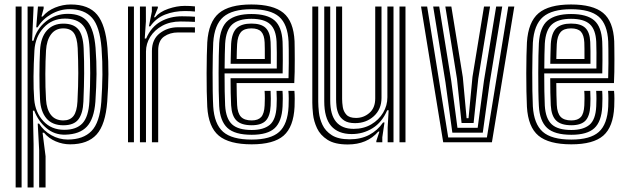

<svg xmlns="http://www.w3.org/2000/svg" viewBox="-20 -629 2769 849"><path d="M153.2 200V35.2L146.8 -82.5H152.8Q172.2 -51 206.5 -31.5Q240.8 -12 279.5 -12Q347.8 -12 384.4 -49.4Q421 -86.8 428 -179Q432.2 -240.2 432.9 -298.1Q433.5 -356 429 -416.5Q421.2 -511.8 387.2 -550.1Q353.2 -588.5 287.5 -588.5Q245.5 -588.5 206.6 -566.4Q167.8 -544.2 146.2 -508H140.2L147.8 -600H173V-591.5L163.2 -555.8H168.5Q189.5 -581.5 223.5 -595.4Q257.5 -609.2 293.2 -609.2Q372 -609.2 409.4 -564.2Q446.8 -519.2 455.2 -417Q459.8 -357.2 459.4 -301Q459 -244.8 454.2 -179.8Q446.5 -78 407.2 -34.4Q368 9.2 290 9.2Q257.2 9.2 226.4 -3.9Q195.5 -17 174.5 -42.2H168.2L181.5 61.8V200ZM49.2 200V-600H75.5V200ZM102 200V-600H128.5L122 -449L128 -448.8Q141.8 -501.2 183.5 -534.5Q225.2 -567.8 280.2 -567.8Q339.2 -567.8 367.6 -532.6Q396 -497.5 402.5 -417.8Q407.2 -356.8 406.8 -301.5Q406.2 -246.2 401.8 -179.2Q396 -103.5 364.4 -69.4Q332.8 -35.2 268.8 -33.5Q220.8 -32.2 184.8 -62.9Q148.8 -93.5 131.5 -139.5H125.5L128.5 8.8V200ZM264 -55Q318 -55 344.8 -84Q371.5 -113 375.2 -180Q379 -252.5 378.9 -305.8Q378.8 -359 376 -415.8Q372.5 -487 346.9 -516.9Q321.2 -546.8 267 -546.8Q210 -546.8 172.9 -506.4Q135.8 -466 132.2 -406Q128.8 -347.5 128.2 -290.5Q127.8 -233.5 131.2 -189.5Q136.2 -131.5 171.8 -93.2Q207.2 -55 264 -55ZM260.2 -75Q211.5 -75 185.6 -105.2Q159.8 -135.5 157 -189.5Q154.2 -241.5 154.4 -297.6Q154.5 -353.8 157 -406.2Q160 -463.5 187.2 -494Q214.5 -524.5 260.2 -524.5Q305 -524.5 326 -499.6Q347 -474.8 349.8 -416.5Q352.5 -356.5 352.1 -304Q351.8 -251.5 348.8 -179.8Q346.8 -128.2 327 -101.6Q307.2 -75 260.2 -75ZM260.2 -96.5Q289.8 -96.5 305 -116.2Q320.2 -136 322.5 -180.2Q326.2 -252.2 326.1 -306.4Q326 -360.5 323.5 -416.5Q321 -463.5 306.2 -483.5Q291.5 -503.5 260 -503.5Q225.5 -503.5 205.9 -477.4Q186.2 -451.2 183.5 -405.8Q180.8 -361.8 180.5 -302.1Q180.2 -242.5 183.5 -189Q186 -145.5 205.1 -121Q224.2 -96.5 260.2 -96.5Z M638.5 -512.5 651.5 -578V-600H677.8L678.2 -594.5L661 -552.8H666Q686 -576.8 723.9 -589.9Q761.8 -603 797 -603Q805.2 -603 819.2 -602.5Q833.2 -602 842 -600.8V-578Q834.8 -579 821.8 -579.6Q808.8 -580.2 798.5 -580.2Q750 -580.2 709.9 -564.5Q669.8 -548.8 644.5 -512.5ZM598.8 0V-600H625L625.2 -535L620 -458.5H626.2Q648.2 -509.8 690 -533.4Q731.8 -557 784.5 -557Q798 -557 817 -556.4Q836 -555.8 842 -555V-532.2Q834 -532.8 814 -533.4Q794 -534 779 -534Q732 -534 697.5 -515.1Q663 -496.2 644.2 -465.9Q625.5 -435.5 625.5 -401.2V0ZM546 0V-600H572.2V0ZM651.8 0V-403.5Q651.8 -455 686.4 -481.8Q721 -508.5 767.2 -508.5Q784.5 -508.5 805.6 -508.5Q826.8 -508.5 842 -508.2V-485.2Q827 -485.5 805 -485.5Q783 -485.5 767.2 -485.5Q731.5 -485.5 705.5 -467.4Q679.5 -449.2 679.5 -406.2V0Z M1093 9.2Q993.5 9.2 947.6 -29Q901.8 -67.2 896.5 -156.5Q895 -185 894.2 -224.4Q893.5 -263.8 893.6 -305.5Q893.8 -347.2 894.5 -383.4Q895.2 -419.5 896.5 -441.8Q902.2 -532 948 -570.6Q993.8 -609.2 1091.5 -609.2Q1188 -609.2 1233.1 -572.1Q1278.2 -535 1282.5 -446.8Q1282.8 -439 1283 -417.5Q1283.2 -396 1283.4 -367.9Q1283.5 -339.8 1283 -311.5Q1282.5 -283.2 1281.2 -261.8H1026.2Q1026.5 -231.8 1027 -208Q1027.5 -184.2 1028.5 -164.8Q1030.5 -128.2 1045.6 -112.4Q1060.8 -96.5 1093 -96.5Q1121.5 -96.5 1135 -111.6Q1148.5 -126.8 1150.2 -162.8Q1151 -176.5 1151.1 -193.6Q1151.2 -210.8 1150 -227.2H1176.5Q1177.5 -210.8 1177.5 -192.8Q1177.5 -174.8 1176.8 -161.8Q1174.5 -115.2 1155 -95.2Q1135.5 -75.2 1093 -75.2Q1047.2 -75.2 1026 -95.8Q1004.8 -116.2 1002 -163.2Q1000.8 -188.2 1000.1 -219.4Q999.5 -250.5 999.5 -283.2H1255.8Q1256.8 -314 1256.9 -348.1Q1257 -382.2 1256.8 -409Q1256.5 -435.8 1256 -445.2Q1252.2 -522 1214.1 -555.1Q1176 -588.2 1091.5 -588.2Q1007.2 -588.2 967.6 -554.1Q928 -520 922.8 -440.2Q921.8 -420.2 921 -385Q920.2 -349.8 920.1 -308.2Q920 -266.8 920.6 -227Q921.2 -187.2 922.8 -158.5Q927.5 -80.8 966.5 -46.2Q1005.5 -11.8 1093 -11.8Q1176.5 -11.8 1214.4 -45.6Q1252.2 -79.5 1256 -157.8Q1256.8 -173 1256.8 -192.2Q1256.8 -211.5 1255.2 -227.2H1281.8Q1283.2 -211.8 1283.2 -192.6Q1283.2 -173.5 1282.5 -156.8Q1278.2 -67.8 1234.1 -29.2Q1190 9.2 1093 9.2ZM1093 -33Q1018.2 -33 985.6 -63.4Q953 -93.8 949.2 -160Q947.8 -187.8 947.1 -226.8Q946.5 -265.8 946.6 -306.9Q946.8 -348 947.4 -383Q948 -418 949.2 -437.8Q953.8 -510.2 988.6 -538.6Q1023.5 -567 1091.5 -567Q1161.5 -567 1193.9 -538.9Q1226.2 -510.8 1229.5 -444.8Q1230 -436.2 1230.2 -413.8Q1230.5 -391.2 1230.5 -362Q1230.5 -332.8 1229.8 -304.5H973Q973 -262.8 973.6 -225.4Q974.2 -188 975.5 -162.5Q979 -104 1006.2 -79.1Q1033.5 -54.2 1093 -54.2Q1145.5 -54.2 1172.9 -77Q1200.2 -99.8 1203 -159Q1203.8 -174.2 1203.9 -191.9Q1204 -209.5 1202.8 -227.2H1229.2Q1230.5 -210.5 1230.4 -192.9Q1230.2 -175.2 1229.5 -158.2Q1226.2 -91.5 1194.6 -62.2Q1163 -33 1093 -33ZM973.2 -325.8H1203.8Q1204.2 -362.8 1204 -396.6Q1203.8 -430.5 1203 -444Q1200.5 -498.2 1174.5 -522Q1148.5 -545.8 1091.5 -545.8Q1034.8 -545.8 1007 -521.1Q979.2 -496.5 975.5 -436Q974.8 -418.8 974 -388.5Q973.2 -358.2 973.2 -325.8ZM999.8 -347Q1000 -364.2 1000.8 -392.9Q1001.5 -421.5 1002 -434.8Q1005.2 -484.2 1026.6 -504.5Q1048 -524.8 1091.5 -524.8Q1134.5 -524.8 1154.5 -505.8Q1174.5 -486.8 1176.5 -443.5Q1177.2 -430.8 1177.5 -403.2Q1177.8 -375.8 1177.5 -347ZM1026.5 -368.2H1151Q1151 -391.2 1150.9 -413Q1150.8 -434.8 1150.2 -441Q1148.8 -474 1135.2 -488.8Q1121.8 -503.5 1091.5 -503.5Q1059.8 -503.5 1045.2 -486.9Q1030.8 -470.2 1028.5 -433.8Q1027.8 -418.8 1027.2 -403.1Q1026.8 -387.5 1026.5 -368.2Z M1517.8 9.8Q1460.2 9.8 1428.1 -10.9Q1396 -31.5 1381.8 -62.1Q1367.5 -92.8 1364.2 -123.5Q1361 -154.2 1361 -174.5V-600H1387.2V-179.5Q1387.2 -160 1390.2 -132.1Q1393.2 -104.2 1405.9 -77Q1418.5 -49.8 1447 -31.4Q1475.5 -13 1526.2 -13Q1575.5 -13 1612.5 -32.5Q1649.5 -52 1674 -87.5H1680.2L1670.5 -22V0H1644.2L1644 -5.5L1657.8 -47.2H1652.8Q1603.5 9.8 1517.8 9.8ZM1746.5 0V-600H1773V0ZM1550.2 -84.5Q1519.5 -84.5 1502.2 -95.9Q1485 -107.2 1477.4 -124.4Q1469.8 -141.5 1468 -159.2Q1466.2 -177 1466.2 -189.5V-600H1492.8V-191Q1492.8 -175 1495.8 -155.5Q1498.8 -136 1511.8 -121.8Q1524.8 -107.5 1554.2 -107.5Q1588 -107.5 1613.6 -129.8Q1639.2 -152 1639.2 -193.8V-600H1667V-196.5Q1667 -146 1633 -115.2Q1599 -84.5 1550.2 -84.5ZM1534 -36.2Q1474.8 -36.8 1444.2 -72.1Q1413.8 -107.5 1413.8 -181.2V-600H1440.2V-184.5Q1440.2 -59.2 1543.8 -59.2Q1588 -59.2 1621.6 -79Q1655.2 -98.8 1674.1 -130.6Q1693 -162.5 1693 -198.8V-600H1720V0H1694.2V-65L1698.5 -141.5H1692.2Q1669.5 -88.2 1627.2 -62Q1585 -35.8 1534 -36.2Z M1939.8 0 1841.8 -600H1868.8L1962 -21.2H2133L2227.5 -600H2254.2L2155.2 0ZM1980.2 -42.5 1949.8 -265 1895.5 -600H1922.2L1975.2 -272.5L2002.8 -63.8H2092.2L2120 -272.2L2174 -600H2200.8L2145.5 -264.2L2114.8 -42.5ZM2021 -85 2000.8 -280 1949.2 -600H1975.8L2026.5 -288L2043.2 -106.2H2051.8L2069.2 -288.8L2120.2 -600H2147L2094.8 -281L2074.2 -85Z M2506.5 9.2Q2407 9.2 2361.1 -29Q2315.2 -67.2 2310 -156.5Q2308.5 -185 2307.8 -224.4Q2307 -263.8 2307.1 -305.5Q2307.2 -347.2 2308 -383.4Q2308.8 -419.5 2310 -441.8Q2315.8 -532 2361.5 -570.6Q2407.2 -609.2 2505 -609.2Q2601.5 -609.2 2646.6 -572.1Q2691.8 -535 2696 -446.8Q2696.2 -439 2696.5 -417.5Q2696.8 -396 2696.9 -367.9Q2697 -339.8 2696.5 -311.5Q2696 -283.2 2694.8 -261.8H2439.8Q2440 -231.8 2440.5 -208Q2441 -184.2 2442 -164.8Q2444 -128.2 2459.1 -112.4Q2474.2 -96.5 2506.5 -96.5Q2535 -96.5 2548.5 -111.6Q2562 -126.8 2563.8 -162.8Q2564.5 -176.5 2564.6 -193.6Q2564.8 -210.8 2563.5 -227.2H2590Q2591 -210.8 2591 -192.8Q2591 -174.8 2590.2 -161.8Q2588 -115.2 2568.5 -95.2Q2549 -75.2 2506.5 -75.2Q2460.8 -75.2 2439.5 -95.8Q2418.2 -116.2 2415.5 -163.2Q2414.2 -188.2 2413.6 -219.4Q2413 -250.5 2413 -283.2H2669.2Q2670.2 -314 2670.4 -348.1Q2670.5 -382.2 2670.2 -409Q2670 -435.8 2669.5 -445.2Q2665.8 -522 2627.6 -555.1Q2589.5 -588.2 2505 -588.2Q2420.8 -588.2 2381.1 -554.1Q2341.5 -520 2336.2 -440.2Q2335.2 -420.2 2334.5 -385Q2333.8 -349.8 2333.6 -308.2Q2333.5 -266.8 2334.1 -227Q2334.8 -187.2 2336.2 -158.5Q2341 -80.8 2380 -46.2Q2419 -11.8 2506.5 -11.8Q2590 -11.8 2627.9 -45.6Q2665.8 -79.5 2669.5 -157.8Q2670.2 -173 2670.2 -192.2Q2670.2 -211.5 2668.8 -227.2H2695.2Q2696.8 -211.8 2696.8 -192.6Q2696.8 -173.5 2696 -156.8Q2691.8 -67.8 2647.6 -29.2Q2603.5 9.2 2506.5 9.2ZM2506.5 -33Q2431.8 -33 2399.1 -63.4Q2366.5 -93.8 2362.8 -160Q2361.2 -187.8 2360.6 -226.8Q2360 -265.8 2360.1 -306.9Q2360.2 -348 2360.9 -383Q2361.5 -418 2362.8 -437.8Q2367.2 -510.2 2402.1 -538.6Q2437 -567 2505 -567Q2575 -567 2607.4 -538.9Q2639.8 -510.8 2643 -444.8Q2643.5 -436.2 2643.8 -413.8Q2644 -391.2 2644 -362Q2644 -332.8 2643.2 -304.5H2386.5Q2386.5 -262.8 2387.1 -225.4Q2387.8 -188 2389 -162.5Q2392.5 -104 2419.8 -79.1Q2447 -54.2 2506.5 -54.2Q2559 -54.2 2586.4 -77Q2613.8 -99.8 2616.5 -159Q2617.2 -174.2 2617.4 -191.9Q2617.5 -209.5 2616.2 -227.2H2642.8Q2644 -210.5 2643.9 -192.9Q2643.8 -175.2 2643 -158.2Q2639.8 -91.5 2608.1 -62.2Q2576.5 -33 2506.5 -33ZM2386.8 -325.8H2617.2Q2617.8 -362.8 2617.5 -396.6Q2617.2 -430.5 2616.5 -444Q2614 -498.2 2588 -522Q2562 -545.8 2505 -545.8Q2448.2 -545.8 2420.5 -521.1Q2392.8 -496.5 2389 -436Q2388.2 -418.8 2387.5 -388.5Q2386.8 -358.2 2386.8 -325.8ZM2413.2 -347Q2413.5 -364.2 2414.2 -392.9Q2415 -421.5 2415.5 -434.8Q2418.8 -484.2 2440.1 -504.5Q2461.5 -524.8 2505 -524.8Q2548 -524.8 2568 -505.8Q2588 -486.8 2590 -443.5Q2590.8 -430.8 2591 -403.2Q2591.2 -375.8 2591 -347ZM2440 -368.2H2564.5Q2564.5 -391.2 2564.4 -413Q2564.2 -434.8 2563.8 -441Q2562.2 -474 2548.8 -488.8Q2535.2 -503.5 2505 -503.5Q2473.2 -503.5 2458.8 -486.9Q2444.2 -470.2 2442 -433.8Q2441.2 -418.8 2440.8 -403.1Q2440.2 -387.5 2440 -368.2Z"/></svg>

Font: Big Shoulders Inline Text ExtraBold
Style: Regular
Weight: 800
Designer: Patric King
Foundry: XO Type Co
Version: Version 1.000